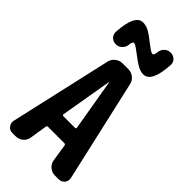

<svg xmlns="http://www.w3.org/2000/svg" viewBox="-302 -1042 1103 1103"><g transform="rotate(45 250.0 -490.0)"><path d="M293.9 -275.4Q296.9 -275.4 299.3 -277.8Q301.8 -280.3 300.8 -283.2L247.1 -598.6Q247.1 -599.6 246.1 -599.6Q245.1 -599.6 245.1 -598.6L191.4 -283.2Q190.4 -280.3 192.9 -277.8Q195.3 -275.4 198.2 -275.4ZM339.8 -674.8 480.5 -54.7Q485.4 -33.2 471.7 -16.6Q458 0 435.5 0H406.2Q380.9 0 361.8 -16.1Q342.8 -32.2 338.9 -55.7L322.3 -162.1Q320.3 -169.9 311.5 -169.9H179.7Q171.9 -169.9 169.9 -162.1L153.3 -55.7Q149.4 -31.2 130.4 -15.6Q111.3 0 85.9 0H59.6Q37.1 0 24.4 -17.1Q11.7 -34.2 15.6 -54.7L156.2 -674.8Q161.1 -699.2 180.7 -714.8Q200.2 -730.5 224.6 -730.5H271.5Q296.9 -730.5 315.9 -714.8Q335 -699.2 339.8 -674.8ZM376 -969.7Q398.4 -969.7 413.6 -955.1Q428.7 -940.4 426.8 -918Q418 -769.5 352.5 -769.5Q331.1 -769.5 307.6 -782.2Q284.2 -794.9 238.3 -830.1Q199.2 -860.4 188.5 -860.4Q177.7 -860.4 174.8 -833Q172.9 -810.5 156.7 -795.4Q140.6 -780.3 120.1 -780.3Q97.7 -780.3 83 -794.9Q68.4 -809.6 69.3 -832Q78.1 -980.5 142.6 -980.5Q165 -980.5 189 -968.3Q212.9 -956.1 257.8 -919.9Q296.9 -889.6 307.6 -889.6Q318.4 -889.6 321.3 -917Q323.2 -939.5 338.9 -954.6Q354.5 -969.7 376 -969.7Z"/></g></svg>

Font: Rounded Mgen+ 1mn bold
Style: Bold
Weight: 700
Designer: [Source Han Sans]
Ryoko NISHIZUKA  (kana & ideographs); Paul D. Hunt (Latin, Greek & Cyrillic); Wenlong ZHANG  (bopomofo
Version: Version 1.059.20150602